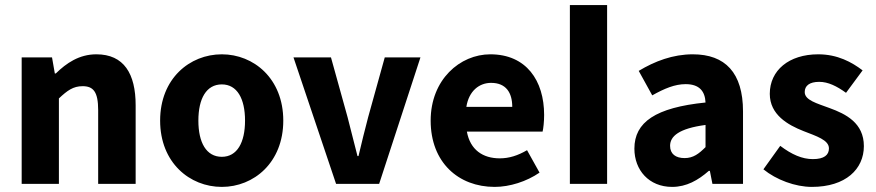

<svg xmlns="http://www.w3.org/2000/svg" viewBox="-20 -721 3436 753"><path d="M65 -496V0H211V-335C244 -366 267 -383 304 -383C346 -383 365 -361 365 -289V0H512V-308C512 -432 466 -508 358 -508C290 -508 240 -473 199 -433H195L184 -496Z M608 -248C608 -83 724 12 850 12C975 12 1091 -83 1091 -248C1091 -413 975 -508 850 -508C724 -508 608 -413 608 -248ZM941 -248C941 -162 910 -106 850 -106C789 -106 758 -162 758 -248C758 -334 789 -390 850 -390C910 -390 941 -334 941 -248Z M1131 -496 1298 0H1467L1629 -496H1489L1424 -262C1411 -212 1398 -161 1386 -109H1382L1343 -262L1278 -496Z M1669 -248C1669 -84 1778 12 1920 12C1979 12 2045 -9 2096 -44L2047 -132C2011 -111 1977 -100 1940 -100C1874 -100 1824 -133 1811 -205H2108C2111 -217 2114 -244 2114 -270C2114 -405 2044 -508 1903 -508C1784 -508 1669 -409 1669 -248ZM1989 -302H1809C1819 -365 1860 -396 1906 -396C1965 -396 1989 -357 1989 -302Z M2215 -701V0H2361V-701Z M2468 -138C2468 -54 2525 12 2616 12C2672 12 2718 -14 2760 -51H2764L2774 0H2894V-284C2894 -436 2824 -508 2697 -508C2619 -508 2548 -481 2485 -443L2538 -347C2586 -374 2627 -391 2669 -391C2723 -391 2745 -363 2747 -319C2551 -299 2468 -242 2468 -138ZM2747 -144C2721 -118 2699 -101 2665 -101C2630 -101 2608 -117 2608 -149C2608 -187 2643 -217 2747 -231Z M2974 -57C3024 -16 3099 12 3164 12C3297 12 3368 -58 3368 -148C3368 -239 3297 -274 3234 -297C3183 -316 3136 -328 3136 -360C3136 -385 3155 -400 3193 -400C3228 -400 3262 -383 3298 -357L3363 -445C3321 -477 3265 -508 3189 -508C3074 -508 2999 -445 2999 -353C2999 -271 3070 -231 3131 -207C3182 -187 3231 -172 3231 -139C3231 -113 3212 -97 3168 -97C3126 -97 3085 -115 3040 -149Z"/></svg>

Font: Cambridge Sans Bold
Style: Regular
Weight: 700
Version: Version 2.020;PS 002.020;hotconv 1.0.88;makeotf.lib2.5.64775